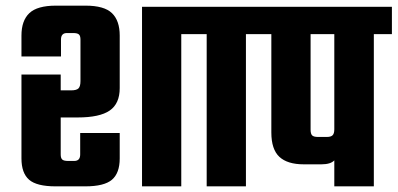

<svg xmlns="http://www.w3.org/2000/svg" viewBox="-20 -660 1408 680"><path d="M483 -636H687V-539H622V0H483ZM178 -640H283Q349 -640 376.5 -613.5Q404 -587 404 -534V-348Q404 -293 368.5 -268.5Q333 -244 255 -244H195V-113Q195 -100 200.5 -95Q206 -90 221 -90H243Q264 -90 264 -113V-189H404V-99Q404 -47 376.5 -23.5Q349 0 282 0H177Q110 0 83 -23.5Q56 -47 56 -99V-396H195V-340H232Q251 -340 258 -347Q265 -354 265 -373V-520Q265 -533 259.5 -538Q254 -543 239 -543H217Q196 -543 196 -520V-460H56V-534Q56 -587 84 -613.5Q112 -640 178 -640Z M916 -636V-539H851V0H712V-539H647V-636Z M1368 -636V-539H1304V0H1164V-92Q1151 -78 1118 -78H1056Q998 -78 969.5 -104.5Q941 -131 941 -191V-539H876V-636ZM1164 -202V-539H1080V-201Q1080 -186 1085.5 -180.5Q1091 -175 1106 -175H1138Q1152 -175 1158 -181Q1164 -187 1164 -202Z"/></svg>

Font: Teko SemiBold
Style: Regular
Weight: 600
Designer: Manushi Parikh, Jonny Pinhorn
Foundry: Indian Type Foundry
Version: Version 1.106;PS 1.0;hotconv 1.0.78;makeotf.lib2.5.61930; tt